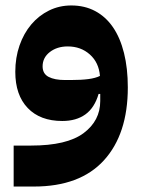

<svg xmlns="http://www.w3.org/2000/svg" viewBox="-20 -443 523 703"><path d="M30 90H94Q225 90 286 44.5Q347 -1 347 -73V-99H341Q326 -48 292.5 -24Q259 0 208 0Q127 0 81.5 -47.5Q36 -95 36 -180Q36 -232 51.5 -276.5Q67 -321 94.5 -353.5Q122 -386 159.5 -404.5Q197 -423 241 -423Q290 -423 328.5 -402.5Q367 -382 393.5 -343.5Q420 -305 434 -249Q448 -193 448 -123Q448 48 360.5 144Q273 240 104 240H30ZM239 -150Q278 -150 304 -153.5Q330 -157 346 -165Q342 -214 309 -243.5Q276 -273 228 -273Q189 -273 162.5 -252.5Q136 -232 136 -200Q136 -173 158 -161.5Q180 -150 218 -150Z"/></svg>

Font: IBM Plex Arabic
Style: Bold
Weight: 700
Designer: Mike Abbink, Paul van der Laan, Pieter van Rosmalen, Wael Morcos, Khajak Apelian
Foundry: Bold Monday
Version: Version 1.0